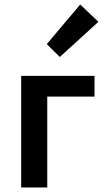

<svg xmlns="http://www.w3.org/2000/svg" viewBox="-20 -825 462 845"><path d="M243.2 -574.2 186 -630.9 333 -805.2 413.1 -729ZM73.2 0V-491.2H396V-399.9H188V0Z"/></svg>

Font: SourceSansPro-Semibold
Style: Regular
Weight: 600
Designer: Paul D. Hunt
Foundry: Adobe Systems Incorporated
Version: Version 2.020;PS 2.0;hotconv 1.0.86;makeotf.lib2.5.63406